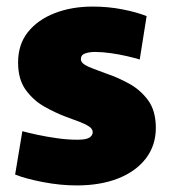

<svg xmlns="http://www.w3.org/2000/svg" viewBox="-20 -552 519 584"><path d="M213 12Q164 12 111.5 2Q59 -8 26 -21L48 -153Q66 -148 94 -142Q122 -136 154 -131.5Q186 -127 215 -127Q242 -127 252 -133.5Q262 -140 262 -150Q262 -160 250.5 -167.5Q239 -175 220.5 -182Q202 -189 180 -197Q148 -209 114.5 -228Q81 -247 58 -279Q35 -311 35 -362Q35 -417 65 -454.5Q95 -492 146.5 -512Q198 -532 262 -532Q309 -532 352.5 -523.5Q396 -515 426 -503L405 -371Q389 -376 365 -381.5Q341 -387 315.5 -390.5Q290 -394 269 -394Q252 -394 239 -389.5Q226 -385 226 -372Q226 -363 236.5 -356Q247 -349 265 -342.5Q283 -336 304 -328Q337 -317 372 -298Q407 -279 430.5 -247Q454 -215 454 -163Q454 -110 424 -70.5Q394 -31 340 -9.5Q286 12 213 12Z"/></svg>

Font: Murecho Thin Black
Style: Regular
Weight: 900
Version: Version 1.010